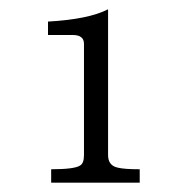

<svg xmlns="http://www.w3.org/2000/svg" viewBox="-20 -746 400 412"><path d="M83 -670.9V-699.7Q170.4 -704.6 211.9 -726.1V-413.1Q211.9 -390.6 232.9 -386.2Q246.6 -382.8 279.8 -382.8V-354H89.8V-382.8Q140.6 -382.8 152.3 -391.1Q160.2 -396 160.2 -413.1V-651.9Q160.2 -670.9 136.2 -670.9Z"/></svg>

Font: I.MingCP
Style: Regular
Weight: 400
Designer: I.Font Project
Version: Version 8.000; Sep 06, 2022